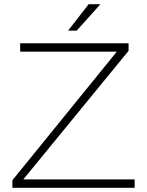

<svg xmlns="http://www.w3.org/2000/svg" viewBox="-20 -894 699 914"><path d="M39 -36 536 -648H76V-688H592V-652L91 -40H621V0H39ZM402 -874H458L345 -748H304Z"/></svg>

Font: Roundo Light
Style: Regular
Weight: 300
Designer: Namrata Goyal (Gurmukhi), Shiva Nallaperumal (Latin)
Foundry: Indian Type Foundry
Version: Version 1.000;PS 1.0;hotconv 1.0.88;makeotf.lib2.5.647800